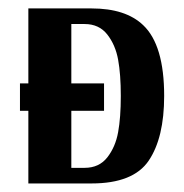

<svg xmlns="http://www.w3.org/2000/svg" viewBox="-20 -429 431 449"><path d="M46.3 -409.3V-234H26.7V-169.9H46.3V0H194Q291.8 0 327.8 -53.4Q363.9 -106.8 363.9 -204.6Q363.9 -323.8 314.9 -370.1Q274 -409.3 194 -409.3ZM146.8 -36.5V-169.9H223.3V-234H146.8V-372.8H177.9Q211.7 -372.8 230.9 -348.3Q250 -323.8 256.2 -289.6Q262.5 -255.3 262.5 -204.6Q262.5 -153.9 256.2 -119.7Q250 -85.4 230.9 -60.9Q211.7 -36.5 177.9 -36.5Z"/></svg>

Font: Gidugu
Style: Regular
Weight: 400
Designer: Purushoth Kumar Guthula
Foundry: Silicon Andhra, USA.
Version: Version 1.0.5; ttfautohint (v1.2.25-373a) -l 7 -r 28 -G 50 -